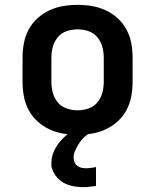

<svg xmlns="http://www.w3.org/2000/svg" viewBox="-20 -548 640 792"><path d="M300 8Q270 8 240.5 3Q211 -2 184 -14.5Q157 -27 134.5 -47.5Q112 -68 98 -94.5Q84 -121 78.5 -150.5Q73 -180 73 -210V-310Q73 -340 78.5 -369.5Q84 -399 98 -425.5Q112 -452 134.5 -472.5Q157 -493 184 -505.5Q211 -518 240.5 -523Q270 -528 300 -528Q330 -528 359.5 -523Q389 -518 416 -505.5Q443 -493 465.5 -472.5Q488 -452 502 -425.5Q516 -399 521.5 -369.5Q527 -340 527 -310V-210Q527 -180 521.5 -150.5Q516 -121 502 -94.5Q488 -68 465.5 -47.5Q443 -27 416 -14.5Q389 -2 359.5 3Q330 8 300 8ZM300 -93Q323 -93 345 -100.5Q367 -108 381.5 -125.5Q396 -143 402 -165Q408 -187 408 -210V-310Q408 -333 402 -355Q396 -377 381.5 -394.5Q367 -412 345 -419.5Q323 -427 300 -427Q277 -427 255 -419.5Q233 -412 218.5 -394.5Q204 -377 198 -355Q192 -333 192 -310V-210Q192 -187 198 -165Q204 -143 218.5 -125.5Q233 -108 255 -100.5Q277 -93 300 -93ZM323 224Q309 224 294 222Q279 220 265.5 216Q252 212 239.5 204.5Q227 197 217 186Q207 175 199.5 159.5Q192 144 192 134V123Q192 110 195 97.5Q198 85 203.5 73.5Q209 62 216 51.5Q223 41 231.5 31.5Q240 22 251 12Q262 2 270 -3L278 -8H353V0Q344 4 336 10.5Q328 17 321 24.5Q314 32 308.5 40Q303 48 298 57Q293 66 288.5 77Q284 88 284 95V103Q284 109 285.5 115Q287 121 290 126Q293 131 298 135Q303 139 308.5 141.5Q314 144 321 145Q328 146 332 146H337Q341 146 345.5 145.5Q350 145 354 144.5Q358 144 363 143.5Q368 143 371 142L376 141V219Q370 220 364.5 220.5Q359 221 353 222Q347 223 340 223.5Q333 224 330 224Z"/></svg>

Font: R Plex Mono
Style: Bold
Weight: 700
Monospace: yes
Designer: Belleve Invis
Foundry: Belleve Invis
Version: Version 31.8.0